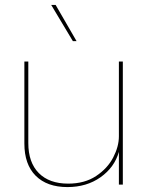

<svg xmlns="http://www.w3.org/2000/svg" viewBox="-20 -750 604 780"><path d="M479 -500V0H463V-133Q445 -70 388.5 -30Q332 10 254 10Q171 10 125 -36Q79 -82 79 -167V-500H95V-169Q95 -90 137.5 -47Q180 -4 257 -4Q324 -4 370.5 -35Q417 -66 440 -110.5Q463 -155 463 -196V-500ZM291 -583H276L188 -730H206Z"/></svg>

Font: Work Sans Hairline
Style: Regular
Weight: 400
Designer: Wei Huang
Foundry: Wei Huang
Version: Version 1.032